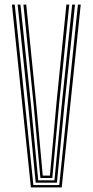

<svg xmlns="http://www.w3.org/2000/svg" viewBox="-20 -820 406 840"><path d="M115.2 0 32.2 -800H44.5L126 -10.2H239.2L321 -800H333.2L250 0ZM136.2 -20.8 104.2 -351.2 57 -800H69.5L115.8 -359.2L147.2 -31H218.2L249.8 -359.2L295.8 -800H308.2L261 -351.2L229 -20.8ZM156.8 -41.2 127 -364.2 82.5 -800H94.8L138 -370.5L167 -51.8H198.5L227.2 -370.5L270.5 -800H283L238.5 -364.2L208.8 -41.2Z"/></svg>

Font: Big Shoulders Inline Text Light
Style: Regular
Weight: 300
Designer: Patric King
Foundry: XO Type Co
Version: Version 1.000